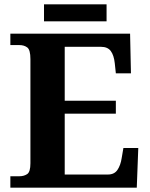

<svg xmlns="http://www.w3.org/2000/svg" viewBox="-20 -870 693 890"><path d="M28 0V-53H70Q91 -53 106 -63Q121 -73 121 -113V-596Q121 -639 106.5 -650Q92 -661 70 -661H28V-714H583L587 -530H517L512 -577Q508 -614 493.5 -633.5Q479 -653 448 -653H280V-403H517V-343H280V-61H480Q510 -61 524.5 -82.5Q539 -104 544 -137L552 -184H621L614 0ZM184 -771V-850H474V-771Z"/></svg>

Font: Noto Naskh Arabic
Style: Bold
Weight: 700
Designer: Monotype Design Team, David Williams, Mohamad Dakak and Nizar Qandah
Foundry: Monotype Imaging Inc.
Version: Version 2.016